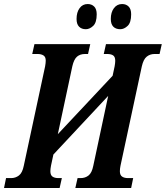

<svg xmlns="http://www.w3.org/2000/svg" viewBox="-57 -933 823 953"><path d="M-37 0 -27 -49H-2Q20 -49 37 -62Q54 -75 61 -110L167 -604Q170 -621 170 -632Q170 -651 158.5 -658Q147 -665 130 -665H103L114 -714H391L380 -665H365Q341 -665 325.5 -652Q310 -639 302 -604L230 -267L502 -557L512 -604Q515 -621 515 -631Q515 -651 504.5 -658Q494 -665 475 -665H458L469 -714H746L735 -665H710Q688 -665 671.5 -652Q655 -639 647 -604L541 -110Q538 -95 538 -83Q538 -64 549 -56.5Q560 -49 578 -49H604L594 0H317L328 -49H343Q366 -49 382.5 -62Q399 -75 406 -110L480 -457L208 -166L196 -110Q193 -94 193 -83Q193 -64 203.5 -56.5Q214 -49 233 -49H250L239 0ZM540 -788Q518 -788 505.5 -800.5Q493 -813 493 -839Q493 -872 508.5 -892.5Q524 -913 549 -913Q569 -913 581.5 -900.5Q594 -888 594 -862Q594 -821 576.5 -804.5Q559 -788 540 -788ZM369 -788Q348 -788 335.5 -800.5Q323 -813 323 -839Q323 -872 338 -892.5Q353 -913 378 -913Q398 -913 410.5 -900.5Q423 -888 423 -862Q423 -821 405.5 -804.5Q388 -788 369 -788Z"/></svg>

Font: Noto Serif ExtraCondensed
Style: Bold Italic
Weight: 700
Width: 2
Italic angle: -12°
Designer: Monotype Design Team
Foundry: Monotype Imaging Inc.
Version: Version 2.013; ttfautohint (v1.8.4.7-5d5b)